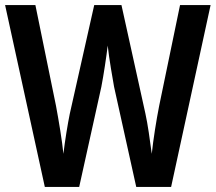

<svg xmlns="http://www.w3.org/2000/svg" viewBox="-23 -734 847 754"><path d="M804 -714H684L602 -318C591 -262 579 -187 573 -130C566 -183 557 -248 548 -288L454 -714H347L251 -287C243 -248 232 -181 226 -130C221 -181 208 -259 197 -318L116 -714H-3L153 0H288L375 -393C384 -439 395 -513 400 -555C406 -499 419 -428 425 -393L512 0H649Z"/></svg>

Font: Noto Sans Telugu Condensed SemiBold
Style: Regular
Weight: 600
Width: 3
Designer: Jelle Bosma - Monotype Design Team
Foundry: Monotype Imaging Inc.
Version: Version 2.005